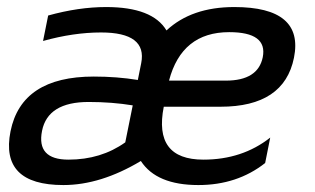

<svg xmlns="http://www.w3.org/2000/svg" viewBox="-20 -533 907 553"><path d="M235.4 -239.3Q117.7 -239.3 101.1 -156.2Q84.5 -73.2 177.2 -73.2Q271 -73.2 340.8 -123L362.3 -229.5Q302.2 -239.3 235.4 -239.3ZM466.8 -300.8H630.4Q723.1 -300.8 736.8 -368.2Q751 -440.4 640.1 -440.4Q503.4 -440.4 466.8 -300.8ZM385.7 -69.3Q270 0 162.6 0Q-20.5 0 10.3 -154.8Q42 -312.5 250 -312.5Q316.9 -312.5 377 -302.7L386.7 -351.1Q404.3 -439.5 271 -439.5Q191.9 -439.5 104 -415L118.7 -488.3Q206.5 -512.7 285.6 -512.7Q419.4 -512.7 459.5 -445.3Q531.7 -512.7 654.8 -512.7Q856 -512.7 826.7 -366.7Q798.3 -225.6 615.2 -225.6H451.7Q421.4 -73.2 565.9 -73.2Q677.7 -73.2 758.3 -136.7L743.7 -63.5Q663.1 0 551.3 0Q430.7 0 385.7 -69.3Z"/></svg>

Font: Sansation
Style: Italic
Weight: 400
Designer: Bernd Montag
Version: Version 1.301